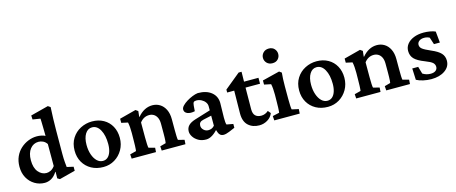

<svg xmlns="http://www.w3.org/2000/svg" viewBox="-42 -1235 4278 1802"><g transform="rotate(-15 2096.5 -334.5)"><path d="M372.1 11.7 349.6 -2 350.6 -64.5 347.7 -65.4Q321.3 -24.4 290.5 -7.8Q259.8 8.8 227.5 8.8Q174.8 8.8 130.9 -17.6Q86.9 -43.9 61 -90.3Q35.2 -136.7 35.2 -198.2Q35.2 -252.9 54.7 -296.4Q74.2 -339.8 107.9 -370.1Q141.6 -400.4 182.6 -416.5Q223.6 -432.6 265.6 -432.6Q287.1 -432.6 309.6 -428.2Q332 -423.8 346.7 -415Q346.7 -432.6 346.2 -457.5Q345.7 -482.4 345.2 -507.8Q344.7 -533.2 344.2 -553.7Q343.8 -574.2 342.8 -584L268.6 -595.7L266.6 -634.8L439.5 -679.7L462.9 -664.1Q460 -603.5 458 -550.3Q456.1 -497.1 456.1 -438.5L455.1 -212.9Q455.1 -163.1 458 -131.3Q460.9 -99.6 462.9 -82L526.4 -67.4V-28.3ZM266.6 -76.2Q286.1 -76.2 307.6 -86.4Q329.1 -96.7 347.7 -122.1V-335.9Q332 -359.4 310.5 -369.1Q289.1 -378.9 267.6 -378.9Q217.8 -378.9 186 -338.9Q154.3 -298.8 154.3 -229.5Q154.3 -155.3 187.5 -115.7Q220.7 -76.2 266.6 -76.2Z M797.9 7.8Q731.4 7.8 681.2 -20Q630.9 -47.9 602.5 -97.2Q574.2 -146.5 574.2 -210Q574.2 -279.3 606 -329.6Q637.7 -379.9 689.9 -406.7Q742.2 -433.6 801.8 -433.6Q865.2 -433.6 913.6 -406.2Q961.9 -378.9 988.8 -330.1Q1015.6 -281.2 1015.6 -217.8Q1015.6 -154.3 986.3 -103Q957 -51.8 907.7 -22Q858.4 7.8 797.9 7.8ZM807.6 -48.8Q835 -48.8 854.5 -65.9Q874 -83 884.8 -115.2Q895.5 -147.5 895.5 -190.4Q895.5 -274.4 866.2 -327.1Q836.9 -379.9 788.1 -379.9Q746.1 -379.9 721.2 -339.8Q696.3 -299.8 696.3 -233.4Q696.3 -180.7 710.9 -138.7Q725.6 -96.7 750.5 -72.8Q775.4 -48.8 807.6 -48.8Z M1072.3 0 1069.3 -42 1129.9 -57.6Q1130.9 -61.5 1131.8 -73.7Q1132.8 -85.9 1133.8 -106.9Q1134.8 -127.9 1134.8 -157.2L1135.7 -231.4Q1135.7 -262.7 1133.8 -288.1Q1131.8 -313.5 1127 -335.9L1064.5 -349.6V-389.6L1224.6 -431.6L1248 -415L1242.2 -360.4L1245.1 -359.4Q1276.4 -396.5 1312 -415Q1347.7 -433.6 1387.7 -433.6Q1427.7 -433.6 1460.4 -413.6Q1493.2 -393.6 1512.7 -354.5Q1532.2 -315.4 1532.2 -258.8V-157.2Q1532.2 -124 1533.2 -95.2Q1534.2 -66.4 1537.1 -57.6L1597.7 -42L1594.7 0H1364.3L1361.3 -42L1418 -57.6Q1419.9 -65.4 1420.9 -80.1Q1421.9 -94.7 1422.4 -114.3Q1422.9 -133.8 1422.9 -154.3V-244.1Q1422.9 -282.2 1410.6 -306.2Q1398.4 -330.1 1378.9 -341.3Q1359.4 -352.5 1335.9 -352.5Q1308.6 -352.5 1285.6 -340.3Q1262.7 -328.1 1245.1 -304.7V-160.2Q1245.1 -123 1246.6 -94.2Q1248 -65.4 1251 -57.6L1311.5 -42L1308.6 0Z M1795.9 7.8Q1752 7.8 1720.2 -10.7Q1688.5 -29.3 1671.9 -55.7Q1655.3 -82 1655.3 -106.4Q1655.3 -140.6 1676.8 -163.6Q1698.2 -186.5 1745.1 -201.2L1897.5 -248V-288.1Q1897.5 -309.6 1883.8 -328.1Q1870.1 -346.7 1847.7 -358.4Q1825.2 -370.1 1798.8 -370.1Q1780.3 -370.1 1772.9 -361.8Q1765.6 -353.5 1763.7 -329.1L1759.8 -276.4Q1715.8 -266.6 1687 -278.8Q1658.2 -291 1658.2 -319.3Q1658.2 -336.9 1675.8 -355.5Q1693.4 -374 1720.2 -390.6Q1747.1 -407.2 1776.4 -418.9Q1805.7 -430.7 1830.1 -433.6Q1913.1 -433.6 1961.4 -394.5Q2009.8 -355.5 2010.7 -290L2007.8 -146.5Q2007.8 -121.1 2009.3 -105Q2010.7 -88.9 2014.6 -79.1L2078.1 -67.4V-30.3L2020.5 -5.9Q2003.9 1 1989.7 4.4Q1975.6 7.8 1963.9 7.8Q1928.7 7.8 1915 -29.3L1900.4 -72.3L1918.9 -68.4Q1888.7 -32.2 1857.4 -12.2Q1826.2 7.8 1795.9 7.8ZM1837.9 -71.3Q1854.5 -71.3 1869.6 -77.6Q1884.8 -84 1897.5 -98.6V-196.3L1817.4 -178.7Q1793.9 -173.8 1783.7 -162.1Q1773.4 -150.4 1773.4 -130.9Q1773.4 -107.4 1792.5 -89.4Q1811.5 -71.3 1837.9 -71.3Z M2444.3 -75.2Q2429.7 -36.1 2392.6 -13.7Q2355.5 8.8 2312.5 8.8Q2247.1 8.8 2205.6 -29.3Q2164.1 -67.4 2164.1 -144.5L2167 -367.2H2098.6V-395.5L2251 -520.5H2279.3L2277.3 -391.6L2275.4 -157.2Q2275.4 -113.3 2295.9 -93.8Q2316.4 -74.2 2353.5 -74.2Q2372.1 -74.2 2390.1 -81.5Q2408.2 -88.9 2421.9 -101.6ZM2226.6 -367.2V-424.8H2418V-367.2Z M2458 0 2455.1 -43 2520.5 -57.6Q2521.5 -61.5 2522.5 -74.2Q2523.4 -86.9 2524.4 -107.9Q2525.4 -128.9 2525.4 -157.2L2526.4 -231.4Q2526.4 -261.7 2524.4 -287.6Q2522.5 -313.5 2517.6 -335.9L2452.1 -349.6V-389.6L2620.1 -431.6L2642.6 -415Q2639.6 -384.8 2638.2 -354Q2636.7 -323.2 2636.7 -283.2V-160.2Q2636.7 -124 2638.2 -94.7Q2639.6 -65.4 2642.6 -57.6L2708 -43L2705.1 0ZM2582 -522.5Q2547.9 -522.5 2527.3 -543.5Q2506.8 -564.5 2506.8 -593.8Q2506.8 -622.1 2527.3 -643.6Q2547.9 -665 2582 -665Q2616.2 -665 2635.7 -643.6Q2655.3 -622.1 2655.3 -593.8Q2655.3 -564.5 2635.7 -543.5Q2616.2 -522.5 2582 -522.5Z M2979.5 7.8Q2913.1 7.8 2862.8 -20Q2812.5 -47.9 2784.2 -97.2Q2755.9 -146.5 2755.9 -210Q2755.9 -279.3 2787.6 -329.6Q2819.3 -379.9 2871.6 -406.7Q2923.8 -433.6 2983.4 -433.6Q3046.9 -433.6 3095.2 -406.2Q3143.6 -378.9 3170.4 -330.1Q3197.3 -281.2 3197.3 -217.8Q3197.3 -154.3 3168 -103Q3138.7 -51.8 3089.4 -22Q3040 7.8 2979.5 7.8ZM2989.3 -48.8Q3016.6 -48.8 3036.1 -65.9Q3055.7 -83 3066.4 -115.2Q3077.1 -147.5 3077.1 -190.4Q3077.1 -274.4 3047.9 -327.1Q3018.6 -379.9 2969.7 -379.9Q2927.7 -379.9 2902.8 -339.8Q2877.9 -299.8 2877.9 -233.4Q2877.9 -180.7 2892.6 -138.7Q2907.2 -96.7 2932.1 -72.8Q2957 -48.8 2989.3 -48.8Z M3253.9 0 3251 -42 3311.5 -57.6Q3312.5 -61.5 3313.5 -73.7Q3314.5 -85.9 3315.4 -106.9Q3316.4 -127.9 3316.4 -157.2L3317.4 -231.4Q3317.4 -262.7 3315.4 -288.1Q3313.5 -313.5 3308.6 -335.9L3246.1 -349.6V-389.6L3406.2 -431.6L3429.7 -415L3423.8 -360.4L3426.8 -359.4Q3458 -396.5 3493.7 -415Q3529.3 -433.6 3569.3 -433.6Q3609.4 -433.6 3642.1 -413.6Q3674.8 -393.6 3694.3 -354.5Q3713.9 -315.4 3713.9 -258.8V-157.2Q3713.9 -124 3714.8 -95.2Q3715.8 -66.4 3718.8 -57.6L3779.3 -42L3776.4 0H3545.9L3543 -42L3599.6 -57.6Q3601.6 -65.4 3602.5 -80.1Q3603.5 -94.7 3604 -114.3Q3604.5 -133.8 3604.5 -154.3V-244.1Q3604.5 -282.2 3592.3 -306.2Q3580.1 -330.1 3560.5 -341.3Q3541 -352.5 3517.6 -352.5Q3490.2 -352.5 3467.3 -340.3Q3444.3 -328.1 3426.8 -304.7V-160.2Q3426.8 -123 3428.2 -94.2Q3429.7 -65.4 3432.6 -57.6L3493.2 -42L3490.2 0Z M3983.4 7.8Q3944.3 7.8 3905.3 -1Q3866.2 -9.8 3839.8 -24.4L3835 -135.7H3892.6L3913.1 -65.4Q3948.2 -43 3990.2 -43Q4021.5 -43 4039.1 -56.6Q4056.6 -70.3 4056.6 -92.8Q4056.6 -116.2 4039.1 -132.8Q4021.5 -149.4 3967.8 -169.9Q3896.5 -197.3 3868.2 -227.5Q3839.8 -257.8 3839.8 -303.7Q3839.8 -341.8 3863.3 -371.1Q3886.7 -400.4 3928.2 -417Q3969.7 -433.6 4024.4 -433.6Q4054.7 -433.6 4085.9 -428.2Q4117.2 -422.9 4137.7 -413.1L4148.4 -303.7H4090.8L4068.4 -372.1Q4058.6 -377.9 4044.9 -381.3Q4031.2 -384.8 4017.6 -384.8Q3986.3 -384.8 3967.8 -370.6Q3949.2 -356.4 3949.2 -334Q3949.2 -309.6 3971.2 -293Q3993.2 -276.4 4049.8 -252Q4114.3 -224.6 4141.1 -195.3Q4168 -166 4168 -123Q4168 -64.5 4116.2 -28.3Q4064.5 7.8 3983.4 7.8Z"/></g></svg>

Font: Crimson Pro ExtraLight SemiBold
Style: Regular
Weight: 600
Version: Version 1.002